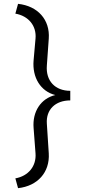

<svg xmlns="http://www.w3.org/2000/svg" viewBox="-20 -820 446 1000"><path d="M234 -21 224 -176C219 -249 268 -297 346 -297V-347C267 -347 218 -399 224 -478L234 -619C241 -717 177 -789 74 -800L60 -749C129 -737 171 -685 165 -619L155 -506C147 -416 192 -344 268 -325C193 -307 148 -239 155 -153L165 -21C170 45 128 97 60 109L74 160C176 149 240 77 234 -21Z"/></svg>

Font: Gully Light
Style: Regular
Weight: 300
Designer: jaikishan Patel
Foundry: MagicType
Version: Version 1.000;Glyphs 3.2 (3242)